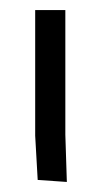

<svg xmlns="http://www.w3.org/2000/svg" viewBox="-20 -360 200 382"><path d="M50 -340H110V-92L113 2L55 -2L50 -90Z"/></svg>

Font: Glametrix
Style: Regular
Weight: 500
Designer: gluk
Foundry: gluk
Version: Version 0.40